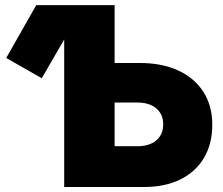

<svg xmlns="http://www.w3.org/2000/svg" viewBox="-20 -748 893 768"><path d="M147 -435.1 4.9 -516.1 125 -727.5H316.4ZM359.4 -496.1H538.6Q627.9 -496.1 692.9 -466.1Q757.8 -436 793.5 -380.6Q829.1 -325.2 829.1 -249Q829.1 -172.4 795.9 -116.5Q762.7 -60.5 701.4 -30.3Q640.1 0 556.6 0H236.8V-727.5H438.5V-163.1H529.3Q577.6 -163.1 605.2 -186.5Q632.8 -210 632.8 -251Q632.8 -278.3 620.1 -297.6Q607.4 -316.9 584.5 -327.4Q561.5 -337.9 529.3 -337.9H359.4Z"/></svg>

Font: Inter 28pt Black
Style: Regular
Weight: 900
Designer: Rasmus Andersson
Foundry: rsms
Version: Version 4.001;git-66647c0bb